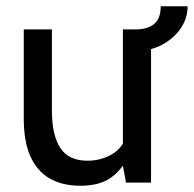

<svg xmlns="http://www.w3.org/2000/svg" viewBox="-20 -584 620 614"><path d="M237 10Q179.5 10 139 -13.2Q98.5 -36.5 77.2 -84Q56 -131.5 56 -205V-490H146V-230Q146 -152 172.8 -111Q199.5 -70 260 -70Q301.5 -70 337 -90Q372.5 -110 386 -154L373 -105V-490H463V0H383L365 -96L389 -80Q364.5 -34.5 329.2 -12.2Q294 10 237 10ZM414 -421V-490Q451.5 -490 472.8 -507.2Q494 -524.5 494 -564H580Q580 -526 558 -493.5Q536 -461 498.5 -441Q461 -421 414 -421Z"/></svg>

Font: Cabin Resolve
Style: Regular-Resolve
Weight: 400
Designer: Pablo Impallari
Foundry: Pablo Impallari. http://www.impallari.com Igino Marini. http://www.ikern.com
Version: Version 3.001